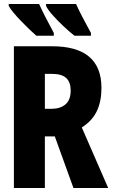

<svg xmlns="http://www.w3.org/2000/svg" viewBox="-20 -947 570 967"><path d="M50 0V-714H242Q491 -714 491 -504Q491 -437 468 -388Q445 -339 392 -305L525 0H350L256 -260H206V0ZM239 -399Q284 -399 310 -421.5Q336 -444 336 -491Q336 -533 313.5 -554Q291 -575 241 -575H206V-399ZM355 -767Q327 -789 297.5 -817Q268 -845 244.5 -871.5Q221 -898 212 -917V-927H363Q373 -904 392.5 -866Q412 -828 438 -781V-767ZM163 -767Q147 -781 126 -801Q105 -821 84 -843Q63 -865 47 -884.5Q31 -904 24 -917V-927H177Q187 -904 206.5 -865.5Q226 -827 251 -781V-767Z"/></svg>

Font: Noto Sans Mono Condensed Black
Style: Regular
Weight: 900
Width: 3
Designer: Monotype Design Team
Foundry: Monotype Imaging Inc.
Version: Version 2.014